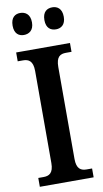

<svg xmlns="http://www.w3.org/2000/svg" viewBox="-100 -960 539 1005"><g transform="rotate(-10 169.5 -457.0)"><path d="M254 -797C280 -797 305 -812 305 -855C305 -899 280 -914 254 -914C226 -914 202 -899 202 -855C202 -812 226 -797 254 -797ZM83 -797C110 -797 136 -812 136 -855C136 -899 110 -914 83 -914C57 -914 33 -899 33 -855C33 -812 57 -797 83 -797ZM27 0H313V-47H284C254 -47 231 -59 231 -112V-600C231 -656 253 -667 284 -667H313V-714H27V-667H55C84 -667 108 -656 108 -601V-112C108 -58 84 -47 55 -47H27Z"/></g></svg>

Font: Noto Serif Condensed Semi
Style: Regular
Weight: 600
Width: 3
Designer: Monotype Design Team
Foundry: Monotype Imaging Inc.
Version: Version 1.002